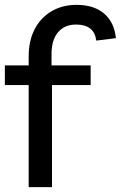

<svg xmlns="http://www.w3.org/2000/svg" viewBox="-25 -770 497 790"><path d="M93 0V-420H-5V-501H93V-538Q93 -603 118 -650.5Q143 -698 187.5 -724Q232 -750 290 -750Q361 -750 403 -714.5Q445 -679 452 -613L371 -603Q363 -669 288 -669Q241 -669 214 -637.5Q187 -606 187 -547V-501H348V-420H189V0Z"/></svg>

Font: Livvic Medium
Style: Regular
Weight: 500
Designer: Jacques Le Bailly, Baron von Fonthausen
Version: Version 1.001; ttfautohint (v1.8.2)